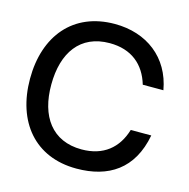

<svg xmlns="http://www.w3.org/2000/svg" viewBox="-109 -841 948 962"><g transform="rotate(15 365.0 -360.0)"><path d="M690.5 -242.5H584C554.5 -144 483.5 -84.5 370.5 -84.5C217.5 -84.5 139.5 -195 140.5 -360C141 -525 217.5 -635.5 370.5 -635.5C483.5 -635.5 554.5 -575.5 583.5 -477H690.5C662 -640 536 -735 370.5 -735C154.5 -735 30 -582.5 30 -360C30 -137.5 154.5 15 370.5 15C536.5 15 656.5 -61 690.5 -242.5Z"/></g></svg>

Font: Eudonet SemiBold
Style: Regular
Weight: 600
Designer: Mikhail Sharanda
Foundry: Mikhail Sharanda
Version: Version 4.503;Glyphs 3.1.2 (3151)